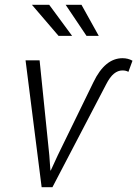

<svg xmlns="http://www.w3.org/2000/svg" viewBox="-20 -780 572 800"><path d="M198.5 0H153.5L86.5 -528.5H145L185.5 -132.5L190 -70L191.5 -69.5L220.5 -132.5L369.5 -438Q417.5 -537.5 490.5 -537.5Q513.5 -537.5 532 -527L515 -480.5Q505.5 -486.5 490 -486.5Q471.5 -486.5 454.8 -473Q438 -459.5 422 -428ZM280.5 -630.5H224L113 -760H185ZM391.5 -630.5H340.5L253.5 -760H319.5Z"/></svg>

Font: Roberto Sans Light
Style: Italic
Weight: 300
Italic angle: -11°
Designer: Google
Version: Version 1.00;June 11, 2020;FontCreator 12.0.0.2522 64-bit; t